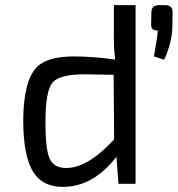

<svg xmlns="http://www.w3.org/2000/svg" viewBox="-20 -720 696 752"><path d="M511 -700V0H444L436 -106Q345 12 226 12Q148 12 111 -45Q71 -108 71 -249Q72 -402 123 -456Q164 -499 271 -499Q340 -499 431 -487Q425 -536 426 -580V-700ZM627 -700Q656 -700 656 -672L655 -617Q655 -557 623 -486L583 -499Q596 -570 598 -601Q571 -599 572 -624L573 -674Q574 -700 604 -700ZM425 -427 313 -429Q213 -429 186 -397Q158 -364 158 -242Q158 -135 174 -100Q190 -62 239 -62Q324 -62 427 -174Z"/></svg>

Font: Taylor Sans
Style: Regular
Weight: 400
Italic angle: -8°
Designer: Natanael Gama
Version: Version 1.001 September 8, 2015